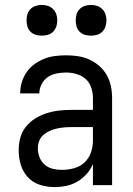

<svg xmlns="http://www.w3.org/2000/svg" viewBox="-20 -753 540 781"><path d="M202 8Q172 8 143 -1Q114 -10 93.5 -32Q73 -54 64.5 -83Q56 -112 56 -142Q56 -167 62.5 -192Q69 -217 85 -237Q101 -257 122.5 -270.5Q144 -284 168.5 -292Q193 -300 218 -303Q243 -306 269 -306H358V-355Q358 -376 351 -397Q344 -418 328 -432Q312 -446 291 -452Q270 -458 249 -458Q229 -458 209.5 -454Q190 -450 174 -439Q158 -428 149 -410Q140 -392 140 -373H62Q62 -396 68.5 -418Q75 -440 88 -459Q101 -478 119.5 -491.5Q138 -505 159 -513.5Q180 -522 203 -525Q226 -528 249 -528Q273 -528 297 -524.5Q321 -521 343 -511Q365 -501 383.5 -485Q402 -469 414 -448Q426 -427 431 -403Q436 -379 436 -355V0H358V-86Q349 -64 332.5 -45.5Q316 -27 295 -14.5Q274 -2 250 3Q226 8 202 8ZM232 -62Q256 -62 280.5 -68.5Q305 -75 323 -91.5Q341 -108 349.5 -131.5Q358 -155 358 -180V-236H269Q254 -236 238.5 -234.5Q223 -233 208.5 -229.5Q194 -226 180 -219.5Q166 -213 155 -203Q144 -193 139 -178.5Q134 -164 134 -149Q134 -131 141 -113Q148 -95 162 -83Q176 -71 194.5 -66.5Q213 -62 232 -62ZM350 -608Q337 -608 325 -611.5Q313 -615 304 -624Q295 -633 291.5 -645Q288 -657 288 -670Q288 -683 291.5 -695Q295 -707 304 -716Q313 -725 325 -729Q337 -733 350 -733Q363 -733 375 -729Q387 -725 396 -716Q405 -707 409 -695Q413 -683 413 -670Q413 -657 409 -645Q405 -633 396 -624Q387 -615 375 -611.5Q363 -608 350 -608ZM150 -608Q137 -608 125 -611.5Q113 -615 104 -624Q95 -633 91.5 -645Q88 -657 88 -670Q88 -683 91.5 -695Q95 -707 104 -716Q113 -725 125 -729Q137 -733 150 -733Q163 -733 175 -729Q187 -725 196 -716Q205 -707 209 -695Q213 -683 213 -670Q213 -657 209 -645Q205 -633 196 -624Q187 -615 175 -611.5Q163 -608 150 -608Z"/></svg>

Font: Iosevka Web
Style: Regular
Weight: 400
Monospace: yes
Designer: Belleve Invis
Foundry: Belleve Invis
Version: Version 28.0.3; ttfautohint (v1.8.3)